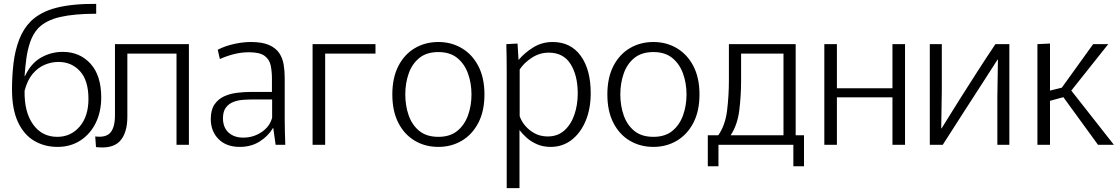

<svg xmlns="http://www.w3.org/2000/svg" viewBox="-20 -748 5779 992"><path d="M277 11Q211 11 157.5 -20Q104 -51 73 -117Q42 -183 42 -286Q42 -357 50 -423Q58 -489 79.5 -544.5Q101 -600 139 -638Q189 -687 272 -708Q355 -729 477 -728V-677Q363 -677 290 -660Q217 -643 177 -602Q150 -572 136 -531Q122 -490 116 -444.5Q110 -399 107 -355H109Q140 -421 192 -450.5Q244 -480 304 -480Q392 -480 447.5 -419Q503 -358 503 -245Q503 -171 475 -113.5Q447 -56 396 -22.5Q345 11 277 11ZM276 -41Q346 -41 391.5 -94Q437 -147 437 -237Q437 -332 393.5 -380Q350 -428 282 -428Q245 -428 210 -413Q175 -398 148 -365.5Q121 -333 107 -279Q105 -169 151 -105Q197 -41 276 -41Z M476 12 472 -43Q528 -36 551 -63.5Q574 -91 574 -153V-520H956V0H892V-471H638V-146Q638 -61 600 -19.5Q562 22 476 12Z M1219 11Q1149 11 1109 -29.5Q1069 -70 1069 -133Q1069 -180 1088 -208Q1107 -236 1137.5 -250Q1168 -264 1204.5 -268.5Q1241 -273 1275 -273H1385V-343Q1385 -379 1378.5 -410Q1372 -441 1347 -459.5Q1322 -478 1267 -478Q1226 -478 1187.5 -468Q1149 -458 1116 -443L1105 -491Q1144 -511 1190 -521Q1236 -531 1276 -531Q1335 -531 1370 -515.5Q1405 -500 1422.5 -474Q1440 -448 1445.5 -415Q1451 -382 1451 -345V-130Q1451 -101 1452 -65Q1453 -29 1454 0H1404L1392 -86H1390Q1365 -44 1321 -16.5Q1277 11 1219 11ZM1237 -37Q1289 -37 1331.5 -65.5Q1374 -94 1386 -140V-234H1282Q1260 -234 1234 -232Q1208 -230 1185 -221Q1162 -212 1147 -192Q1132 -172 1132 -137Q1132 -90 1160.5 -63.5Q1189 -37 1237 -37Z M1595 0V-520H1920V-471H1660V0Z M2245 11Q2177 11 2123 -21Q2069 -53 2038 -113.5Q2007 -174 2007 -260Q2007 -346 2038 -406.5Q2069 -467 2123 -499Q2177 -531 2245 -531Q2312 -531 2366 -499Q2420 -467 2451.5 -406.5Q2483 -346 2483 -260Q2483 -174 2451.5 -113.5Q2420 -53 2366 -21Q2312 11 2245 11ZM2245 -41Q2305 -41 2342.5 -71.5Q2380 -102 2398 -152Q2416 -202 2416 -260Q2416 -318 2398 -368Q2380 -418 2342.5 -448.5Q2305 -479 2245 -479Q2184 -479 2146.5 -448.5Q2109 -418 2091.5 -368Q2074 -318 2074 -260Q2074 -202 2091.5 -152Q2109 -102 2146.5 -71.5Q2184 -41 2245 -41Z M2598 -374Q2598 -413 2597.5 -450Q2597 -487 2596 -520L2654 -523L2659 -439H2660Q2690 -475 2735 -503Q2780 -531 2835 -531Q2929 -531 2980.5 -459.5Q3032 -388 3032 -267Q3032 -185 3005.5 -122.5Q2979 -60 2932.5 -24.5Q2886 11 2825 11Q2786 11 2755 -2.5Q2724 -16 2701.5 -36Q2679 -56 2665 -75H2664V224H2598ZM2810 -43Q2862 -43 2896.5 -74.5Q2931 -106 2948 -156.5Q2965 -207 2965 -265Q2965 -358 2928 -417Q2891 -476 2815 -476Q2768 -476 2727.5 -449.5Q2687 -423 2665 -389V-148Q2673 -123 2693 -99Q2713 -75 2742.5 -59Q2772 -43 2810 -43Z M3356 11Q3288 11 3234 -21Q3180 -53 3149 -113.5Q3118 -174 3118 -260Q3118 -346 3149 -406.5Q3180 -467 3234 -499Q3288 -531 3356 -531Q3423 -531 3477 -499Q3531 -467 3562.5 -406.5Q3594 -346 3594 -260Q3594 -174 3562.5 -113.5Q3531 -53 3477 -21Q3423 11 3356 11ZM3356 -41Q3416 -41 3453.5 -71.5Q3491 -102 3509 -152Q3527 -202 3527 -260Q3527 -318 3509 -368Q3491 -418 3453.5 -448.5Q3416 -479 3356 -479Q3295 -479 3257.5 -448.5Q3220 -418 3202.5 -368Q3185 -318 3185 -260Q3185 -202 3202.5 -152Q3220 -102 3257.5 -71.5Q3295 -41 3356 -41Z M3637 111V-49H3691Q3727 -100 3736.5 -176.5Q3746 -253 3746 -333V-520H4091V-49H4134V111H4079V0H3692V111ZM3809 -333Q3809 -252 3799.5 -177Q3790 -102 3755 -49H4028V-471H3809Z M4239 -520H4304V-292H4591V-520H4656V0H4591V-245H4304V0H4239Z M4784 0V-520H4846V-281L4843 -85H4845Q4896 -168 4939.5 -236.5Q4983 -305 5026.5 -373Q5070 -441 5123 -520H5195V0H5133V-248L5136 -440H5134Q5102 -390 5057.5 -321Q5013 -252 4960 -170Q4907 -88 4851 0Z M5340 -520 5405 -523V-280L5466 -295L5628 -520H5706L5515 -280L5735 0H5653L5474 -246L5405 -227V0H5340Z"/></svg>

Font: Murecho Light
Style: Regular
Weight: 300
Designer: Neil Summerour
Foundry: Positype
Version: Version 1.010; ttfautohint (v1.8.3)